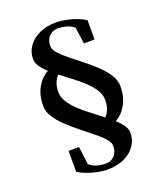

<svg xmlns="http://www.w3.org/2000/svg" viewBox="-169 -837 998 1173"><g transform="rotate(-20 330.5 -250.5)"><path d="M327 226Q296 226 259.5 218.5Q223 211 191 198.5Q159 186 140 172V37H208L223 153Q246 174 275 181Q304 188 327 188Q362 188 384.5 165Q407 142 407 100Q407 79 384 53Q361 27 324.5 -2Q288 -31 247.5 -63.5Q207 -96 170.5 -130.5Q134 -165 111 -201Q88 -237 88 -274Q88 -342 115.5 -391.5Q143 -441 189 -466Q162 -490 145 -514.5Q128 -539 128 -563Q128 -611 155 -648Q182 -685 228.5 -706Q275 -727 334 -727Q366 -727 402.5 -719.5Q439 -712 471 -699.5Q503 -687 522 -673V-548H453L438 -655Q416 -674 387 -681.5Q358 -689 334 -689Q300 -689 277 -666Q254 -643 254 -601Q254 -580 277 -554.5Q300 -529 336.5 -499.5Q373 -470 414 -438Q455 -406 491 -371.5Q527 -337 550 -300.5Q573 -264 573 -227Q573 -160 546 -110Q519 -60 473 -35Q500 -11 516.5 13.5Q533 38 533 62Q533 110 506.5 147Q480 184 433.5 205Q387 226 327 226ZM204 -322Q204 -288 224.5 -256Q245 -224 277.5 -193.5Q310 -163 348 -134.5Q386 -106 421 -78Q436 -93 446.5 -119Q457 -145 457 -179Q457 -213 437 -245Q417 -277 384.5 -307.5Q352 -338 314 -366.5Q276 -395 240 -423Q225 -408 214.5 -382Q204 -356 204 -322Z"/></g></svg>

Font: Wittgenstein Semibold
Style: Regular
Weight: 600
Designer: Jörg Drees
Foundry: Jörg Drees
Version: Version 1.303; ttfautohint (v1.8.4.7-5d5b)